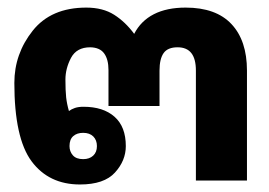

<svg xmlns="http://www.w3.org/2000/svg" viewBox="-20 -474 704 503"><path d="M233.9 -91.3Q233.9 -106.9 224.4 -116.5Q214.8 -126 197.8 -126Q181.6 -126 171.9 -117.4Q162.1 -108.9 162.1 -91.3Q162.1 -77.1 170.9 -67.1Q179.7 -57.1 197.8 -57.1Q214.4 -57.1 224.1 -66.2Q233.9 -75.2 233.9 -91.3ZM160.6 -183.1Q167 -188 176.3 -191.2Q185.5 -194.3 198.7 -194.3Q250.5 -194.3 280 -168.2Q309.6 -142.1 309.6 -91.3Q309.6 -53.2 281.2 -22Q252.9 9.3 189.5 9.3Q107.9 9.3 62.7 -51.5Q17.6 -112.3 17.6 -256.8Q17.6 -333 65.7 -393.6Q113.8 -454.1 206.1 -454.1Q249.5 -454.1 279.1 -435.3Q308.6 -416.5 331.5 -385.3Q349.1 -419.4 383.1 -436.8Q417 -454.1 466.3 -454.1Q545.9 -454.1 586.4 -410.9Q627 -367.7 627 -289.1V-1H493.2V-289.1Q493.2 -319.8 481.2 -335Q469.2 -350.1 445.3 -350.1Q419.4 -350.1 408.7 -335Q397.9 -319.8 397.9 -289.1V-196.3H264.2V-290.5Q264.2 -318.4 252.9 -334Q241.7 -349.6 216.3 -350.1Q180.7 -350.1 166 -322.3Q151.4 -294.4 151.4 -265.6Q151.4 -236.8 153.3 -219Q155.3 -201.2 160.6 -183.1Z"/></svg>

Font: Roboto Web
Style: Bold
Weight: 700
Designer: Google
Version: Version 1.200310; 2013